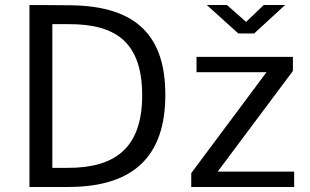

<svg xmlns="http://www.w3.org/2000/svg" viewBox="-20 -743 1232 763"><path d="M97 -723V0H251C514 0 637 -125 637 -366C637 -596 527 -719 261 -722C200 -723 105 -723 97 -723ZM1028 -723 958 -656 882 -723H802L927 -610H990L1113 -723ZM188 -647H255C438 -647 545 -577 545 -364C545 -153 435 -76 251 -76H188ZM740 0H1149V-61H845L1144 -461V-517H761V-456H1039L740 -55Z"/></svg>

Font: United Sans
Style: Regular
Weight: 400
Designer: Pablo Impallari, Rodrigo Fuenzalida (Modified by Dan O. Williams)
Version: Version 1.000;PS 001.000;hotconv 1.0.88;makeotf.lib2.5.64775